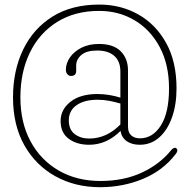

<svg xmlns="http://www.w3.org/2000/svg" viewBox="-20 -690 819 819"><path d="M577 -100Q631.5 -100 666.2 -154.8Q701 -209.5 701 -313Q701 -414.5 661.5 -488.8Q622 -563 554.5 -603.2Q487 -643.5 403 -643.5Q299 -643.5 223.5 -596.2Q148 -549 107.5 -465.8Q67 -382.5 67 -274.5Q67 -167.5 110.2 -87.2Q153.5 -7 230.5 37.5Q307.5 82 408.5 82Q507.5 82 584.5 46.5Q661.5 11 711 -50.5Q716.5 -57 722.5 -59Q728.5 -61 733 -56.5Q741.5 -48 729.5 -33Q675.5 37.5 590 73Q504.5 108.5 407 108.5Q300.5 108.5 216.5 62Q132.5 15.5 84 -70.2Q35.5 -156 35.5 -274.5Q35.5 -388.5 78.5 -478Q121.5 -567.5 203.5 -619Q285.5 -670.5 403.5 -670.5Q495.5 -670.5 570.2 -628.2Q645 -586 689 -506.2Q733 -426.5 733 -313.5Q733 -244 713.8 -189.5Q694.5 -135 659.2 -103.8Q624 -72.5 576 -72.5Q543 -72.5 521 -87.5Q499 -102.5 494 -131.5Q435 -72.5 360 -72.5Q308 -72.5 273.2 -98Q238.5 -123.5 238.5 -174Q238.5 -222.5 280.5 -255.8Q322.5 -289 396 -289Q420.5 -289 446.2 -284.8Q472 -280.5 493.5 -273.5V-384.5Q493.5 -429 467.2 -451.8Q441 -474.5 394.5 -474.5Q349 -474.5 327 -455.5Q305 -436.5 305 -410.5V-387.5Q305 -366 282.5 -366Q273.5 -366 267.2 -373.5Q261 -381 261 -392Q261 -420.5 278.8 -445.8Q296.5 -471 328.2 -486.8Q360 -502.5 402 -502.5Q464 -502.5 495 -471.2Q526 -440 526 -389.5V-149.5Q526 -125 539.8 -112.5Q553.5 -100 577 -100ZM273.5 -176.5Q273.5 -137 298.8 -118Q324 -99 360 -99Q434.5 -99 493.5 -159V-248.5Q471 -255 446.8 -259.8Q422.5 -264.5 395.5 -264.5Q339.5 -264.5 306.5 -241.2Q273.5 -218 273.5 -176.5Z"/></svg>

Font: Fraunces 72pt S100 Thin
Style: Regular
Weight: 100
Version: Version 1.000; ttfautohint (v1.8.3)